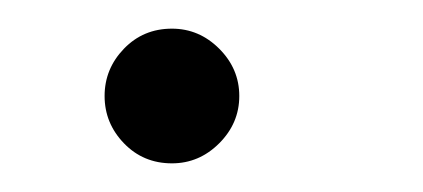

<svg xmlns="http://www.w3.org/2000/svg" viewBox="-20 -445 295 134"><path d="M100 -331Q80 -331 66.5 -345Q53 -359 53 -378Q53 -397 66.5 -411Q80 -425 100 -425Q119 -425 133 -411Q147 -397 147 -378Q147 -359 133 -345Q119 -331 100 -331Z"/></svg>

Font: Be Vietnam Pro ExtraLight
Style: Italic
Weight: 200
Italic angle: -12°
Designer: Lam Bao, Tony Le, Vietanh Nguyen
Foundry: Yellow Type Foundry
Version: Version 1.002; ttfautohint (v1.8.3)